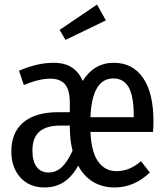

<svg xmlns="http://www.w3.org/2000/svg" viewBox="-20 -815 737 847"><path d="M655 -233H379Q383 -143 413.5 -101.5Q444 -60 493 -60Q523 -60 549 -70.5Q575 -81 602 -104L641 -54Q572 12 486 12Q432 12 391 -12.5Q350 -37 325 -84Q296 -33 259.5 -10.5Q223 12 176 12Q110 12 70 -32Q30 -76 30 -147Q30 -231 83.5 -275.5Q137 -320 236 -320H288V-361Q288 -418 267 -443Q246 -468 201 -468Q153 -468 85 -440L64 -503Q145 -538 216 -538Q266 -538 297 -517.5Q328 -497 345 -458Q395 -538 482 -538Q565 -538 611 -471.5Q657 -405 657 -279Q657 -257 655 -233ZM570 -305Q570 -390 548 -429.5Q526 -469 480 -469Q386 -469 379 -298H570ZM300 -150Q288 -197 288 -257V-261H246Q184 -261 153.5 -234Q123 -207 123 -151Q123 -104 141.5 -79Q160 -54 194 -54Q227 -54 252 -77Q277 -100 300 -150ZM447 -725 269 -639 243 -683 408 -795Z"/></svg>

Font: Fira Sans Compressed
Style: Regular
Weight: 400
Width: 1
Designer: bBox Type GmbH & Carrois Corporate GbR & Edenspiekermann AG
Foundry: bBox Type GmbH & Carrois Corporate GbR & Edenspiekermann AG
Version: Version 4.301